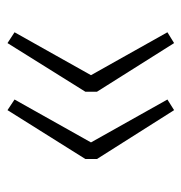

<svg xmlns="http://www.w3.org/2000/svg" viewBox="-6 -548 491 520"><g transform="rotate(-90 240.0 -288.5)"><path d="M201.2 -514.2 230 -495.1 113.8 -288.1 230 -81.1 201.2 -63 68.8 -272V-303.2ZM382.8 -514.2 412.1 -495.1 295.9 -288.1 412.1 -81.1 382.8 -63 251 -272V-303.2Z"/></g></svg>

Font: Fira Sans Compressed ExtraLight
Style: Regular
Weight: 250
Width: 1
Designer: Carrois Corporate & Edenspiekermann AG
Foundry: Carrois Corporate GbR & Edenspiekermann AG
Version: Version 4.203;PS 004.203;hotconv 1.0.88;makeotf.lib2.5.64775